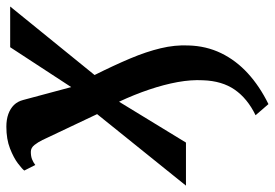

<svg xmlns="http://www.w3.org/2000/svg" viewBox="-178 -455 864 604"><g transform="rotate(-90 254.0 -153.0)"><path d="M115.5 -451.5Q109 -465 100 -476.5Q91 -488 78.5 -488Q64.5 -488 55 -484.2Q45.5 -480.5 37 -474L19.5 -508.5Q24 -515 41.8 -528.5Q59.5 -542 88.8 -553.5Q118 -565 157.5 -565Q180 -565 197.2 -558.8Q214.5 -552.5 225.8 -541Q237 -529.5 241.5 -512L282 -361L407.5 -553H535.5L320 -287.5Q350.5 -226.5 372 -175.5Q393.5 -124.5 404.2 -79.5Q415 -34.5 413 8Q411.5 63.5 388.8 110.5Q366 157.5 325.2 194.8Q284.5 232 228.5 259.5L193.5 219Q246 193.5 273.8 153.5Q301.5 113.5 303.5 53.5Q305.5 16.5 297.8 -26.2Q290 -69 274.2 -115.8Q258.5 -162.5 236 -210.5L107.5 0H-28L197 -279.5Z"/></g></svg>

Font: Merriweather 24pt
Style: Bold Italic
Weight: 700
Italic angle: -7.8°
Designer: Eben Sorkin
Foundry: Eben Sorkin
Version: Version 2.101